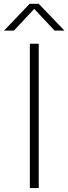

<svg xmlns="http://www.w3.org/2000/svg" viewBox="-54 -964 350 984"><path d="M99 0V-740H144.5V0ZM276.5 -807H226L121.5 -918.5L17 -807H-33.5L98 -944.5H144.5Z"/></svg>

Font: Encode Sans Semi Expanded ExLight
Style: Regular
Weight: 275
Width: 6
Designer: Multiple Designers
Foundry: Impallari Type
Version: Version 2.000